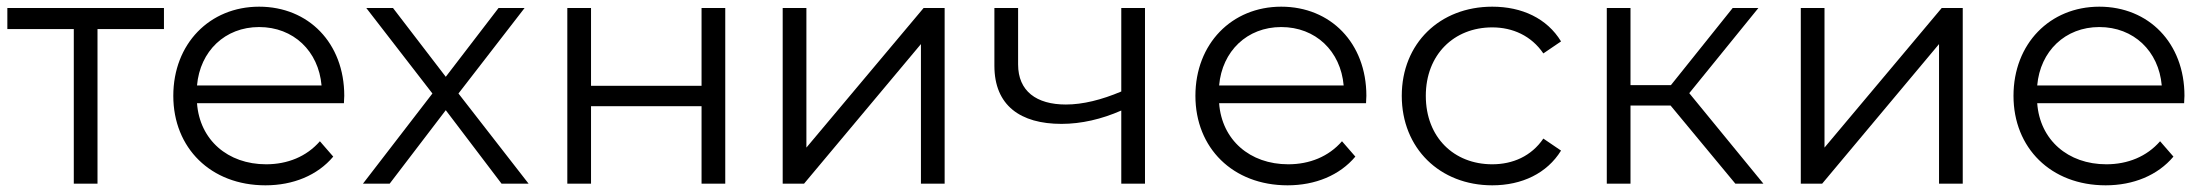

<svg xmlns="http://www.w3.org/2000/svg" viewBox="-20 -550 6618 575"><path d="M471 -526H2V-463H201V0H272V-463H471Z M1011 -263C1011 -421 904 -530 756 -530C608 -530 499 -419 499 -263C499 -107 611 5 775 5C858 5 931 -25 978 -81L938 -127C898 -81 841 -58 777 -58C662 -58 578 -131 570 -241H1010C1010 -249 1011 -257 1011 -263ZM756 -469C859 -469 934 -397 943 -294H570C579 -397 654 -469 756 -469Z M1563 0 1353 -270 1551 -526H1473L1315 -320L1157 -526H1077L1275 -270L1067 0H1147L1315 -220L1482 0Z M1679 0H1750V-232H2081V0H2152V-526H2081V-293H1750V-526H1679Z M2324 0H2388L2738 -418V0H2809V-526H2746L2395 -108V-526H2324Z M3338 -526V-276C3279 -251 3223 -237 3172 -237C3084 -237 3029 -277 3029 -357V-526H2958V-353C2958 -234 3036 -179 3159 -179C3218 -179 3279 -193 3338 -219V0H3409V-526Z M4072 -263C4072 -421 3965 -530 3817 -530C3669 -530 3560 -419 3560 -263C3560 -107 3672 5 3836 5C3919 5 3992 -25 4039 -81L3999 -127C3959 -81 3902 -58 3838 -58C3723 -58 3639 -131 3631 -241H4071C4071 -249 4072 -257 4072 -263ZM3817 -469C3920 -469 3995 -397 4004 -294H3631C3640 -397 3715 -469 3817 -469Z M4449 5C4538 5 4613 -31 4655 -99L4602 -135C4566 -82 4510 -58 4449 -58C4334 -58 4250 -139 4250 -263C4250 -386 4334 -468 4449 -468C4510 -468 4566 -443 4602 -390L4655 -426C4613 -495 4538 -530 4449 -530C4292 -530 4178 -420 4178 -263C4178 -106 4292 5 4449 5Z M5177 0H5261L5039 -271L5246 -526H5169L4984 -295H4863V-526H4792V0H4863V-234H4983Z M5373 0H5437L5787 -418V0H5858V-526H5795L5444 -108V-526H5373Z M6522 -263C6522 -421 6415 -530 6267 -530C6119 -530 6010 -419 6010 -263C6010 -107 6122 5 6286 5C6369 5 6442 -25 6489 -81L6449 -127C6409 -81 6352 -58 6288 -58C6173 -58 6089 -131 6081 -241H6521C6521 -249 6522 -257 6522 -263ZM6267 -469C6370 -469 6445 -397 6454 -294H6081C6090 -397 6165 -469 6267 -469Z"/></svg>

Font: Talent
Style: Regular
Weight: 400
Designer: Mike Powis
Version: Version 1.001;hotconv 1.0.109;makeotfexe 2.5.65596